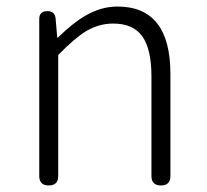

<svg xmlns="http://www.w3.org/2000/svg" viewBox="-20 -567 633 587"><path d="M129 0Q100 0 100 -29V-266V-509Q100 -533 125 -533Q148 -533 150 -510L155 -452H157Q204 -498 241 -519Q289 -547 339 -547Q501 -547 501 -341V-29Q501 0 472 0Q443 0 443 -29V-333Q443 -417 415 -456Q387 -495 326 -495Q282 -495 242 -471Q208 -450 158 -399V-29Q158 0 129 0Z"/></svg>

Font: GenSenRounded TW L
Style: Regular
Weight: 300
Version: Version 1.501;PS 1;hotconv 16.6.51;makeotf.lib2.5.65220